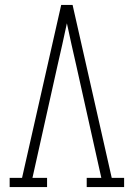

<svg xmlns="http://www.w3.org/2000/svg" viewBox="-20 -755 540 775"><path d="M19 0V-37H69L227 -735H273L431 -37H481V0H330V-37H389L288 -490Q278 -533 268.5 -576Q259 -619 250 -661Q241 -619 231.5 -576Q222 -533 212 -490L111 -37H170V0Z"/></svg>

Font: Iosevka Slab Extralight
Style: Regular
Weight: 200
Monospace: yes
Designer: Belleve Invis
Foundry: Belleve Invis
Version: Version 11.1.1; ttfautohint (v1.8.3)